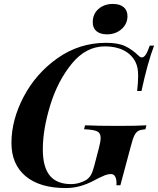

<svg xmlns="http://www.w3.org/2000/svg" viewBox="-20 -939 801 973"><path d="M417 -27Q433 -38 441.5 -53.5Q450 -69 458 -100L481 -188Q490 -221 490 -240Q490 -265 472 -273.5Q454 -282 406 -284L411 -304Q473 -301 581 -301Q675 -301 722 -304L717 -284Q693 -282 681.5 -276Q670 -270 661.5 -253.5Q653 -237 643 -198L590 0H570Q572 -26 565 -41.5Q558 -57 542 -57Q527 -57 512 -51Q497 -45 481 -37Q465 -29 458 -25Q420 -5 385 4.5Q350 14 313 14Q182 14 110 -46Q38 -106 38 -215Q38 -331 100 -449Q162 -567 272 -644.5Q382 -722 518 -722Q578 -722 613.5 -705.5Q649 -689 682 -657Q691 -648 699 -648Q709 -648 718.5 -662Q728 -676 739 -708H761Q728 -622 697 -478H675Q680 -521 680 -553Q680 -577 677 -593.5Q674 -610 666 -626Q646 -664 606.5 -684Q567 -704 512 -704Q416 -704 344.5 -617Q273 -530 235 -407Q197 -284 197 -182Q197 -92 232.5 -49Q268 -6 340 -6Q361 -6 381.5 -12Q402 -18 417 -27ZM552 -919Q588 -919 607 -902.5Q626 -886 626 -857Q626 -818 596 -791.5Q566 -765 522 -765Q488 -765 469 -781Q450 -797 450 -826Q450 -868 479 -893.5Q508 -919 552 -919Z"/></svg>

Font: Playfair Display SC
Style: Bold Italic
Weight: 700
Italic angle: -14°
Designer: Claus Eggers Sørensen
Foundry: Claus Eggers Sørensen
Version: Version 1.200; ttfautohint (v1.6)